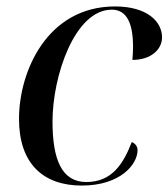

<svg xmlns="http://www.w3.org/2000/svg" viewBox="-20 -566 523 596"><path d="M234 10C354 10 407 -56 407 -100C407 -111 400 -121 389 -125C363 -58 328 -1 248 -1C172 -1 143 -70 143 -189C143 -330 212 -536 327 -536C375 -536 393 -491 393 -420C393 -407 392 -392 391 -380C448 -380 483 -412 483 -450C483 -499 437 -546 337 -546C127 -546 39 -345 39 -197C39 -58 114 10 234 10Z"/></svg>

Font: Noto Serif Display
Style: Italic
Weight: 400
Italic angle: -12°
Designer: Monotype Design Team
Foundry: Monotype Imaging Inc.
Version: Version 2.009